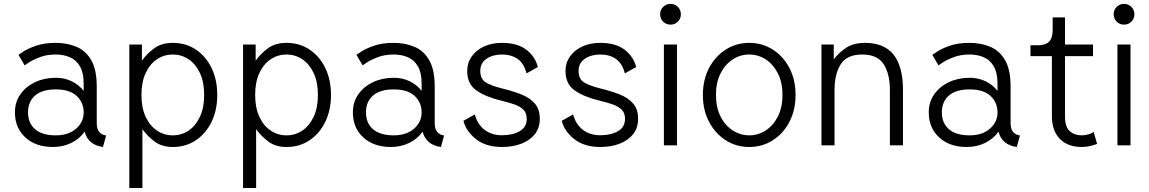

<svg xmlns="http://www.w3.org/2000/svg" viewBox="-20 -732 5789 967"><path d="M246.6 8.3Q160.2 8.3 107.7 -39.8Q55.2 -87.9 55.2 -166Q55.2 -218.3 82.8 -257.3Q110.4 -296.4 157 -318.4Q203.6 -340.3 261.2 -340.3Q304.7 -340.3 341.1 -322.8Q377.4 -305.2 401.4 -274.4V-311Q401.4 -365.7 382.6 -397.9Q363.8 -430.2 331.8 -443.8Q299.8 -457.5 260.7 -457.5Q215.3 -457.5 179.9 -443.8Q144.5 -430.2 124.3 -416.5Q104 -402.8 104 -402.8L73.2 -455.6Q73.2 -455.6 95.2 -470.7Q117.2 -485.8 159.2 -501Q201.2 -516.1 260.7 -516.1Q318.4 -516.1 365.2 -496.3Q412.1 -476.6 439.7 -428.7Q467.3 -380.9 467.3 -295.4V-111.3Q467.3 -82 480.2 -67.1Q493.2 -52.2 514.6 -49.8L498.5 8.3Q423.8 -2 406.2 -68.8Q380.9 -32.7 338.9 -12.2Q296.9 8.3 246.6 8.3ZM401.4 -166Q401.4 -215.8 366.2 -248.8Q331.1 -281.7 261.2 -281.7Q191.9 -281.7 156.5 -250.7Q121.1 -219.7 121.1 -166Q121.1 -112.3 156.5 -81.3Q191.9 -50.3 261.2 -50.3Q323.7 -50.3 362.5 -83.3Q401.4 -116.2 401.4 -166Z M697.3 -81.5V214.8H631.3V-507.8H694.8V-426.3Q719.2 -461.4 756.6 -488.8Q793.9 -516.1 850.1 -516.1Q916 -516.1 966.6 -482.2Q1017.1 -448.2 1045.7 -389.2Q1074.2 -330.1 1074.2 -253.9Q1074.2 -177.7 1045.7 -118.7Q1017.1 -59.6 966.6 -25.6Q916 8.3 850.1 8.3Q795.4 8.3 758.8 -19Q722.2 -46.4 697.3 -81.5ZM692.4 -253.9Q692.4 -189 713.6 -143.6Q734.9 -98.1 770.8 -74.2Q806.6 -50.3 850.1 -50.3Q894 -50.3 929.7 -74.2Q965.3 -98.1 986.8 -143.6Q1008.3 -189 1008.3 -253.9Q1008.3 -318.8 986.8 -364.3Q965.3 -409.7 929.7 -433.6Q894 -457.5 850.1 -457.5Q806.6 -457.5 770.8 -433.6Q734.9 -409.7 713.6 -364.3Q692.4 -318.8 692.4 -253.9Z M1270 -81.5V214.8H1204.1V-507.8H1267.6V-426.3Q1292 -461.4 1329.3 -488.8Q1366.7 -516.1 1422.9 -516.1Q1488.8 -516.1 1539.3 -482.2Q1589.8 -448.2 1618.4 -389.2Q1647 -330.1 1647 -253.9Q1647 -177.7 1618.4 -118.7Q1589.8 -59.6 1539.3 -25.6Q1488.8 8.3 1422.9 8.3Q1368.2 8.3 1331.5 -19Q1294.9 -46.4 1270 -81.5ZM1265.1 -253.9Q1265.1 -189 1286.4 -143.6Q1307.6 -98.1 1343.5 -74.2Q1379.4 -50.3 1422.9 -50.3Q1466.8 -50.3 1502.4 -74.2Q1538.1 -98.1 1559.6 -143.6Q1581.1 -189 1581.1 -253.9Q1581.1 -318.8 1559.6 -364.3Q1538.1 -409.7 1502.4 -433.6Q1466.8 -457.5 1422.9 -457.5Q1379.4 -457.5 1343.5 -433.6Q1307.6 -409.7 1286.4 -364.3Q1265.1 -318.8 1265.1 -253.9Z M1948.7 8.3Q1862.3 8.3 1809.8 -39.8Q1757.3 -87.9 1757.3 -166Q1757.3 -218.3 1784.9 -257.3Q1812.5 -296.4 1859.1 -318.4Q1905.8 -340.3 1963.4 -340.3Q2006.8 -340.3 2043.2 -322.8Q2079.6 -305.2 2103.5 -274.4V-311Q2103.5 -365.7 2084.7 -397.9Q2065.9 -430.2 2033.9 -443.8Q2002 -457.5 1962.9 -457.5Q1917.5 -457.5 1882.1 -443.8Q1846.7 -430.2 1826.4 -416.5Q1806.2 -402.8 1806.2 -402.8L1775.4 -455.6Q1775.4 -455.6 1797.4 -470.7Q1819.3 -485.8 1861.3 -501Q1903.3 -516.1 1962.9 -516.1Q2020.5 -516.1 2067.4 -496.3Q2114.3 -476.6 2141.8 -428.7Q2169.4 -380.9 2169.4 -295.4V-111.3Q2169.4 -82 2182.4 -67.1Q2195.3 -52.2 2216.8 -49.8L2200.7 8.3Q2126 -2 2108.4 -68.8Q2083 -32.7 2041 -12.2Q1999 8.3 1948.7 8.3ZM2103.5 -166Q2103.5 -215.8 2068.4 -248.8Q2033.2 -281.7 1963.4 -281.7Q1894 -281.7 1858.6 -250.7Q1823.2 -219.7 1823.2 -166Q1823.2 -112.3 1858.6 -81.3Q1894 -50.3 1963.4 -50.3Q2025.9 -50.3 2064.7 -83.3Q2103.5 -116.2 2103.5 -166Z M2508.3 -516.1Q2585.4 -516.1 2630.4 -481.9Q2675.3 -447.8 2689 -394.5L2631.8 -362.3Q2619.1 -412.6 2586.9 -435.1Q2554.7 -457.5 2508.3 -457.5Q2461.9 -457.5 2430.4 -436Q2398.9 -414.6 2398.9 -374.5Q2398.9 -333 2428 -316.2Q2457 -299.3 2508.3 -286.6Q2563 -273.4 2606 -256.3Q2648.9 -239.3 2673.8 -210.4Q2698.7 -181.6 2698.7 -133.8Q2698.7 -87.9 2673.6 -56.2Q2648.4 -24.4 2605.2 -8.1Q2562 8.3 2508.3 8.3Q2427.7 8.3 2377.7 -31Q2327.6 -70.3 2314 -123.5L2371.6 -155.8Q2383.8 -106.9 2419.7 -78.9Q2455.6 -50.8 2508.3 -50.8Q2561 -50.8 2596.9 -71Q2632.8 -91.3 2632.8 -133.8Q2632.8 -163.1 2616 -179.7Q2599.1 -196.3 2570.8 -206.1Q2542.5 -215.8 2508.3 -224.1Q2426.3 -243.7 2379.6 -276.4Q2333 -309.1 2333 -374.5Q2333 -415.5 2355.5 -447.5Q2377.9 -479.5 2417.5 -497.8Q2457 -516.1 2508.3 -516.1Z M3003.4 -516.1Q3080.6 -516.1 3125.5 -481.9Q3170.4 -447.8 3184.1 -394.5L3127 -362.3Q3114.3 -412.6 3082 -435.1Q3049.8 -457.5 3003.4 -457.5Q2957 -457.5 2925.5 -436Q2894 -414.6 2894 -374.5Q2894 -333 2923.1 -316.2Q2952.1 -299.3 3003.4 -286.6Q3058.1 -273.4 3101.1 -256.3Q3144 -239.3 3168.9 -210.4Q3193.8 -181.6 3193.8 -133.8Q3193.8 -87.9 3168.7 -56.2Q3143.6 -24.4 3100.3 -8.1Q3057.1 8.3 3003.4 8.3Q2922.9 8.3 2872.8 -31Q2822.8 -70.3 2809.1 -123.5L2866.7 -155.8Q2878.9 -106.9 2914.8 -78.9Q2950.7 -50.8 3003.4 -50.8Q3056.2 -50.8 3092 -71Q3127.9 -91.3 3127.9 -133.8Q3127.9 -163.1 3111.1 -179.7Q3094.2 -196.3 3065.9 -206.1Q3037.6 -215.8 3003.4 -224.1Q2921.4 -243.7 2874.8 -276.4Q2828.1 -309.1 2828.1 -374.5Q2828.1 -415.5 2850.6 -447.5Q2873 -479.5 2912.6 -497.8Q2952.1 -516.1 3003.4 -516.1Z M3323.7 0V-507.8H3389.6V0ZM3304.7 -660.2Q3304.7 -682.1 3319.8 -697.3Q3335 -712.4 3356.9 -712.4Q3378.9 -712.4 3394 -697.3Q3409.2 -682.1 3409.2 -660.2Q3409.2 -638.2 3394 -623Q3378.9 -607.9 3356.9 -607.9Q3335 -607.9 3319.8 -623Q3304.7 -638.2 3304.7 -660.2Z M3520 -253.9Q3520 -330.1 3551 -389.2Q3582 -448.2 3635 -482.2Q3688 -516.1 3753.4 -516.1Q3819.3 -516.1 3872.3 -482.2Q3925.3 -448.2 3956.1 -389.2Q3986.8 -330.1 3986.8 -253.9Q3986.8 -177.7 3956.1 -118.7Q3925.3 -59.6 3872.3 -25.6Q3819.3 8.3 3753.4 8.3Q3688 8.3 3635 -25.6Q3582 -59.6 3551 -118.7Q3520 -177.7 3520 -253.9ZM3585.9 -253.9Q3585.9 -190.9 3609.1 -145.3Q3632.3 -99.6 3670.7 -75Q3709 -50.3 3753.4 -50.3Q3798.3 -50.3 3836.4 -75Q3874.5 -99.6 3897.7 -145.3Q3920.9 -190.9 3920.9 -253.9Q3920.9 -316.9 3897.7 -362.5Q3874.5 -408.2 3836.4 -432.9Q3798.3 -457.5 3753.4 -457.5Q3709 -457.5 3670.7 -432.9Q3632.3 -408.2 3609.1 -362.5Q3585.9 -316.9 3585.9 -253.9Z M4461.9 0V-279.3Q4461.9 -359.4 4430.7 -408.4Q4399.4 -457.5 4322.8 -457.5Q4245.6 -457.5 4214.4 -408.4Q4183.1 -359.4 4183.1 -279.3V0H4117.2V-507.8H4179.2V-433.1Q4204.6 -466.8 4241.7 -491.5Q4278.8 -516.1 4337.4 -516.1Q4527.8 -516.1 4527.8 -279.3V0Z M4849.1 8.3Q4762.7 8.3 4710.2 -39.8Q4657.7 -87.9 4657.7 -166Q4657.7 -218.3 4685.3 -257.3Q4712.9 -296.4 4759.5 -318.4Q4806.2 -340.3 4863.8 -340.3Q4907.2 -340.3 4943.6 -322.8Q4980 -305.2 5003.9 -274.4V-311Q5003.9 -365.7 4985.1 -397.9Q4966.3 -430.2 4934.3 -443.8Q4902.3 -457.5 4863.3 -457.5Q4817.9 -457.5 4782.5 -443.8Q4747.1 -430.2 4726.8 -416.5Q4706.5 -402.8 4706.5 -402.8L4675.8 -455.6Q4675.8 -455.6 4697.8 -470.7Q4719.7 -485.8 4761.7 -501Q4803.7 -516.1 4863.3 -516.1Q4920.9 -516.1 4967.8 -496.3Q5014.6 -476.6 5042.2 -428.7Q5069.8 -380.9 5069.8 -295.4V-111.3Q5069.8 -82 5082.8 -67.1Q5095.7 -52.2 5117.2 -49.8L5101.1 8.3Q5026.4 -2 5008.8 -68.8Q4983.4 -32.7 4941.4 -12.2Q4899.4 8.3 4849.1 8.3ZM5003.9 -166Q5003.9 -215.8 4968.8 -248.8Q4933.6 -281.7 4863.8 -281.7Q4794.4 -281.7 4759 -250.7Q4723.6 -219.7 4723.6 -166Q4723.6 -112.3 4759 -81.3Q4794.4 -50.3 4863.8 -50.3Q4926.3 -50.3 4965.1 -83.3Q5003.9 -116.2 5003.9 -166Z M5206.1 -503.9Q5246.1 -503.9 5263.9 -522.5Q5281.7 -541 5281.7 -581.1V-644.5H5343.8V-507.8H5484.9V-449.2H5343.8V-146.5Q5343.8 -92.3 5367.9 -71.3Q5392.1 -50.3 5428.2 -50.3Q5443.4 -50.3 5460.4 -54.9Q5477.5 -59.6 5488.3 -67.4L5505.4 -7.3Q5489.7 -1 5468.8 3.7Q5447.8 8.3 5428.2 8.3Q5357.9 8.3 5317.9 -32.7Q5277.8 -73.7 5277.8 -146.5V-449.2H5169.9V-503.9Z M5607.9 0V-507.8H5673.8V0ZM5588.9 -660.2Q5588.9 -682.1 5604 -697.3Q5619.1 -712.4 5641.1 -712.4Q5663.1 -712.4 5678.2 -697.3Q5693.4 -682.1 5693.4 -660.2Q5693.4 -638.2 5678.2 -623Q5663.1 -607.9 5641.1 -607.9Q5619.1 -607.9 5604 -623Q5588.9 -638.2 5588.9 -660.2Z"/></svg>

Font: Giphurs Light
Style: Regular
Weight: 300
Version: Version 0.920; ttfautohint (v1.8.4.7-5d5b)